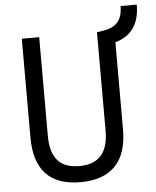

<svg xmlns="http://www.w3.org/2000/svg" viewBox="-56 -855 742 912"><g transform="rotate(-5 315.0 -398.5)"><path d="M291 9.8Q72.3 9.8 72.3 -222.7V-693.4H155.3V-222.7Q155.3 -145 188.5 -106Q221.7 -66.9 293 -66.9Q430.7 -66.9 430.7 -222.7V-693.4H434.1L463.9 -698.2Q509.3 -705.6 531.2 -731.9Q553.2 -758.3 553.2 -807.1H630.4Q630.4 -670.9 513.7 -637.7V-222.7Q513.7 -106.4 457 -48.3Q400.4 9.8 291 9.8Z"/></g></svg>

Font: Cascadia Mono NF SemiLight
Style: Regular
Weight: 350
Monospace: yes
Designer: Aaron Bell
Foundry: Saja Typeworks
Version: Version 2404.023; ttfautohint (v1.8.4)